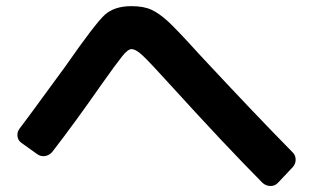

<svg xmlns="http://www.w3.org/2000/svg" viewBox="-20 -663 1040 637"><path d="M51.8 -188.5Q40 -196.3 38.1 -210.4Q36.1 -224.6 44.9 -236.3Q73.2 -273.4 133.3 -356Q193.4 -438.5 197.3 -443.4Q295.9 -585 327.6 -613.8Q359.4 -642.6 416 -642.6Q456.1 -642.6 481.9 -630.9Q507.8 -619.1 537.1 -592.3Q566.4 -565.4 641.6 -482.4Q824.2 -286.1 950.2 -158.2Q960.9 -148.4 960.9 -133.3Q960.9 -118.2 950.2 -107.4L901.4 -55.7Q891.6 -45.9 877.4 -45.9Q863.3 -45.9 851.6 -55.7Q726.6 -181.6 542 -384.8Q475.6 -458 453.1 -479Q430.7 -500 416 -500Q404.3 -500 384.8 -475.6Q365.2 -451.2 315.4 -380.9Q230.5 -258.8 154.3 -160.2Q145.5 -148.4 130.4 -145.5Q115.2 -142.6 102.5 -152.3Z"/></svg>

Font: Rounded-L Mgen+ 1mn bold
Style: Bold
Weight: 700
Designer: [Source Han Sans]
Ryoko NISHIZUKA  (kana & ideographs); Paul D. Hunt (Latin, Greek & Cyrillic); Wenlong ZHANG  (bopomofo
Version: Version 1.059.20150602